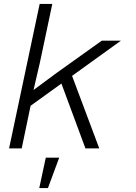

<svg xmlns="http://www.w3.org/2000/svg" viewBox="-20 -752 690 973"><path d="M26 0 181 -732H245L182 -434L150 -296L265 -381L496 -546H593L135 -216L90 0ZM413 0 284 -348 339 -384 483 0ZM179 201 212 47H280L223 201Z"/></svg>

Font: Azeret Mono Thin ExtraLight
Style: Italic
Weight: 250
Italic angle: -12°
Version: Version 1.002